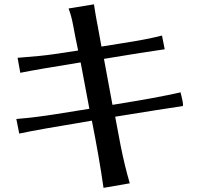

<svg xmlns="http://www.w3.org/2000/svg" viewBox="-20 -825 977 901"><path d="M56.6 -266.6Q149.4 -274.4 243.7 -289.6Q337.9 -304.7 399.4 -314.5L358.4 -532.2Q158.2 -500 75.2 -483.4L62.5 -553.7Q179.7 -562.5 236.3 -571.3Q293 -580.1 346.7 -587.9Q332 -657.2 323.7 -703.6Q315.4 -750 301.8 -785.2L420.9 -804.7Q422.9 -789.1 426.8 -767.6L433.6 -728.5Q434.6 -723.6 438.5 -703.1Q443.4 -674.8 456.1 -606.4Q508.8 -615.2 546.9 -621.1Q668.9 -639.6 740.2 -658.2L752.9 -593.8Q662.1 -581.1 467.8 -548.8L507.8 -333Q727.5 -368.2 827.1 -391.6L831.1 -376Q838.9 -343.8 838.9 -335.4Q838.9 -327.1 836.9 -327.1Q743.2 -313.5 520.5 -277.3Q529.3 -232.4 545.9 -142.6Q564.5 -48.8 588.9 35.2L465.8 56.6Q445.3 -86.9 411.1 -258.8Q162.1 -217.8 70.3 -198.2Z"/></svg>

Font: GenEi LateMin P v2
Style: Medium
Weight: 500
Designer: o_tamon (Modified)
Foundry: o_tamon / Adobe Systems Incorporated / FONT 910 / Philipp H. Poll
Version: Version 2.1;Original Version 1.004